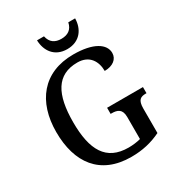

<svg xmlns="http://www.w3.org/2000/svg" viewBox="-212 -1049 1109 1196"><g transform="rotate(-30 342.0 -451.5)"><path d="M372 -771C464 -771 508 -838 509 -913H460C450 -865 418 -845 372 -845C327 -845 295 -865 285 -913H235C237 -838 280 -771 372 -771ZM382 10C463 10 530 -6 596 -38V-214C596 -276 619 -287 656 -287H661V-331H403V-287H410C452 -287 483 -276 483 -218V-60C458 -53 426 -49 396 -49C235 -49 175 -159 175 -358C175 -558 234 -668 383 -668C471 -668 505 -604 505 -537C564 -537 602 -567 602 -611C602 -675 530 -724 386 -724C167 -724 53 -574 53 -358C53 -137 159 10 382 10Z"/></g></svg>

Font: Noto Serif Bengali SemiCondensed
Style: Regular
Weight: 400
Width: 4
Designer: Juan Bruce, Universal Thirst, Indian Type Foundry and the Monotype Design Team.
Foundry: Monotype Imaging Inc.
Version: Version 2.003